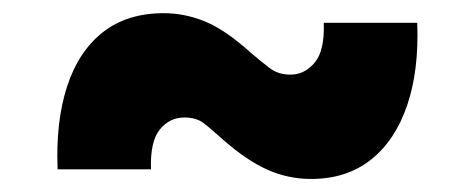

<svg xmlns="http://www.w3.org/2000/svg" viewBox="-20 -442 725 293"><path d="M67.9 -183.6Q64.9 -256.3 82.3 -309.8Q99.6 -363.3 136.7 -392.6Q173.8 -421.9 230 -421.9Q261.7 -421.9 292.5 -409.4Q323.2 -397 361.8 -362.3Q378.9 -347.7 391.8 -337.9Q404.8 -328.1 423.3 -328.1Q444.8 -328.1 460.2 -346.4Q475.6 -364.7 474.1 -407.2H616.7Q619.6 -335 601.3 -281.2Q583 -227.5 545.9 -198.2Q508.8 -168.9 454.6 -168.9Q419.9 -168.9 388.4 -182.9Q356.9 -196.8 320.8 -228.5Q301.3 -246.1 290.3 -254.4Q279.3 -262.7 261.2 -262.7Q238.8 -262.7 223.9 -244.4Q209 -226.1 210.4 -183.6Z"/></svg>

Font: Inter 24pt Black
Style: Regular
Weight: 900
Designer: Rasmus Andersson
Foundry: rsms
Version: Version 4.001;git-66647c0bb